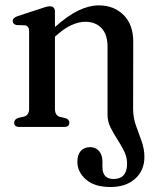

<svg xmlns="http://www.w3.org/2000/svg" viewBox="-20 -484 598 732"><path d="M390 -46V-305Q390 -353 366.8 -377Q343.5 -401 305 -401Q280.5 -401 252.8 -388.5Q225 -376 194.5 -348.5L189.5 -344V-69.5Q189.5 -44 208 -38.5L230 -33.5Q244.5 -28 244.5 -16.5Q244.5 0 225 0H54Q34 0 34 -16.5Q34 -28.5 49.5 -34.5L72 -39.5Q91 -45.5 91 -69V-365Q91 -384.5 75.5 -387.5L43 -388.5Q28.5 -392 28.5 -404Q28.5 -416 47 -422.5L134.5 -451Q146 -455 154.2 -457.5Q162.5 -460 170 -460Q189.5 -460 189.5 -439V-381Q239 -425 279.5 -444.2Q320 -463.5 356.5 -463.5Q414.5 -463.5 451.2 -426.8Q488 -390 488 -325L487.5 -69Q487.5 -36 498.2 -5.8Q509 24.5 519.8 54Q530.5 83.5 530.5 114.5Q530.5 166 495.2 197.5Q460 229 401.5 229Q340 229 307.5 200.2Q275 171.5 275 132.5Q275 105.5 288.2 91.2Q301.5 77 323.5 77Q345 77 357.8 92Q370.5 107 370.5 131.5V152.5Q370.5 198.5 413 198.5Q464.5 198 464.5 140Q464.5 115.5 453.2 92.5Q442 69.5 427.2 47Q412.5 24.5 401.2 1.5Q390 -21.5 390 -46Z"/></svg>

Font: Fraunces 72pt Soft
Style: Regular
Weight: 400
Version: Version 1.000;[b76b70a41]